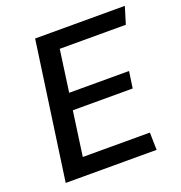

<svg xmlns="http://www.w3.org/2000/svg" viewBox="-125 -794 850 901"><g transform="rotate(-20 300.0 -343.0)"><path d="M51 0 148 -686H596L570 -601H240L211 -392H510L498 -309H199L168 -87H503L505 0Z"/></g></svg>

Font: Chivo Mono
Style: Italic
Weight: 400
Italic angle: -8.05°
Monospace: yes
Version: Version 1.008